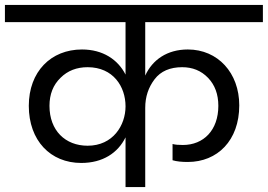

<svg xmlns="http://www.w3.org/2000/svg" viewBox="-47 -760 1088 780"><path d="M463 -670V-457C432 -518 371 -559 286 -559C160 -559 70 -469 70 -330C70 -189 158 -98 283 -98C371 -98 432 -139 463 -202V0H543V-322C543 -367 556 -405 581 -438C606 -471 644 -487 693 -487C735 -487 770 -473 798 -444C826 -415 840 -377 840 -330C840 -231 780 -171 696 -171C679 -171 665 -172 654 -175V-109C671 -104 691 -102 716 -102C836 -102 925 -189 925 -332C925 -464 838 -559 716 -559C632 -559 572 -517 543 -453V-670H1021V-740H-27V-670ZM199 -444C228 -473 265 -487 309 -487C413 -487 463 -408 463 -328C463 -251 412 -168 309 -168C218 -168 154 -230 154 -330C154 -377 169 -415 199 -444Z"/></svg>

Font: Poppins
Style: Regular
Weight: 400
Designer: Ninad Kale (Devanagari), Jonny Pinhorn (Latin)
Foundry: Indian Type Foundry
Version: 4.004